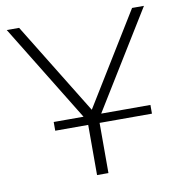

<svg xmlns="http://www.w3.org/2000/svg" viewBox="-75 -712 723 780"><g transform="rotate(-10 287.0 -322.0)"><path d="M310 -222V0H263V-222L4 -644H55L288 -265L521 -644H570ZM127 -243H526V-207H127Z"/></g></svg>

Font: Montserrat Ace
Style: Light
Weight: 300
Designer: Julieta Ulanovsky
Foundry: Julieta Ulanovsky
Version: Version 1